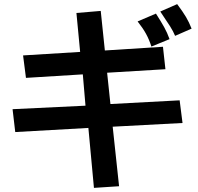

<svg xmlns="http://www.w3.org/2000/svg" viewBox="-20 -783 960 932"><path d="M830 -609Q821 -631 805.5 -655.5Q790 -680 758 -727L840 -763Q867 -727 882.5 -701Q898 -675 910 -644ZM852 -296 866 -186 527 -168 558 121 436 129 409 -162 54 -142 41 -253 395 -270 382 -422 106 -405 92 -514 369 -531 351 -720 469 -730 489 -538 771 -556 783 -447 500 -430 516 -278ZM715 -557Q704 -591 689 -618.5Q674 -646 648 -679L737 -717Q762 -678 777 -651Q792 -624 803 -593Z"/></svg>

Font: LINE Seed Sans KR Bold
Style: Regular
Weight: 700
Designer: LINE BX Design & Sandoll Inc & Dalton Maag Ltd
Foundry: Sandoll Inc.
Version: Version 1.000